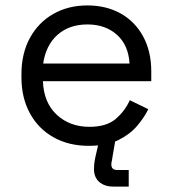

<svg xmlns="http://www.w3.org/2000/svg" viewBox="-20 -523 632 707"><path d="M307 14Q233 14 177 -17.5Q121 -49 90 -106Q59 -163 59 -238V-250Q59 -326 90 -383Q121 -440 176 -471.5Q231 -503 302 -503Q371 -503 424 -473.5Q477 -444 507 -389Q537 -334 537 -260V-224H138Q141 -145 189 -100.5Q237 -56 309 -56Q372 -56 406 -85Q440 -114 458 -154L526 -121Q511 -90 484.5 -59Q458 -28 415.5 -7Q373 14 307 14ZM139 -289H457Q453 -357 410.5 -395Q368 -433 302 -433Q235 -433 192 -395Q149 -357 139 -289ZM397 164Q365 164 345.5 147Q326 130 326 99Q326 85 328.5 70Q331 55 335 39L347 -14H406L394 56Q393 65 391.5 70.5Q390 76 390 83Q390 103 412 103H454V164Z"/></svg>

Font: Space Grotesk Light
Style: Regular
Weight: 400
Version: Version 2.000